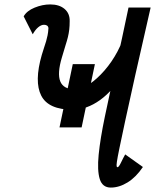

<svg xmlns="http://www.w3.org/2000/svg" viewBox="-20 -834 701 868"><path d="M349 -258H249L309 -544H409ZM490 -435Q462 -403 432 -381.5Q402 -360 371 -349Q340 -338 309 -338Q199 -338 166.5 -401.5Q134 -465 169 -586Q175 -607 180 -621Q185 -635 188.5 -647.5Q192 -660 195 -674Q198 -688 199 -707Q198 -715 192.5 -718.5Q187 -722 179 -722Q166 -722 152.5 -710.5Q139 -699 128 -679L87 -760Q101 -785 136.5 -799.5Q172 -814 207 -814Q248 -814 272 -793.5Q296 -773 295 -738Q295 -717 293 -700Q291 -683 287 -666.5Q283 -650 276 -628.5Q269 -607 260 -575Q238 -502 252.5 -466Q267 -430 320 -430Q349 -430 384 -453.5Q419 -477 452.5 -515.5Q486 -554 511 -601Q536 -648 546 -695ZM481 14Q443 14 431 -24.5Q419 -63 426 -134.5Q433 -206 454 -306.5Q475 -407 503 -531.5Q531 -656 561 -800H661Q619 -617 591 -492Q563 -367 546 -287.5Q529 -208 520 -164.5Q511 -121 508.5 -103Q506 -85 507.5 -81.5Q509 -78 511 -78Q517 -78 526.5 -98Q536 -118 546 -136L626 -79Q595 -33 557 -9.5Q519 14 481 14Z"/></svg>

Font: Victor Mono Thin
Style: Italic
Weight: 100
Italic angle: -12°
Monospace: yes
Designer: Rune Bjørnerås
Version: Version 1.561;gftools[0.9.30]